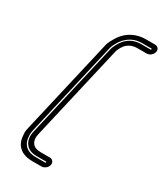

<svg xmlns="http://www.w3.org/2000/svg" viewBox="-241 -887 1000 1173"><g transform="rotate(30 259.5 -300.0)"><path d="M260 196H196Q123 196 90 152Q74 130 70 98.5Q66 67 68.5 53.5Q71 40 73 31L226 -631Q227 -639 231.5 -653Q236 -667 254.5 -698.5Q273 -730 299 -752Q353 -796 425 -796H489Q504 -796 512.5 -785.5Q521 -775 517.5 -760Q514 -745 501 -734Q488 -723 472 -723H408Q367 -723 340 -701Q326 -690 315.5 -671.5Q305 -653 302.5 -644.5Q300 -636 299 -631L146 32Q135 75 155 101Q171 123 213 123H277Q292 123 300.5 134Q309 145 305.5 160Q302 175 288.5 185.5Q275 196 260 196ZM417 -764Q359 -764 318 -729Q297 -712 281.5 -686Q266 -660 263 -649Q260 -638 258 -631L105 31Q104 38 102 49Q100 60 103 86Q106 112 119 129Q144 164 203 164H268Q272 164 273 160Q274 156 269 156H205Q150 156 126 124Q99 88 113 32L266 -631Q266 -634 270.5 -647Q275 -660 288.5 -683.5Q302 -707 322 -724Q360 -756 416 -756H480Q484 -756 485 -760Q486 -764 482 -764Z"/></g></svg>

Font: Soda Fountain
Style: InlineOblique
Weight: 400
Version: Version 1.0